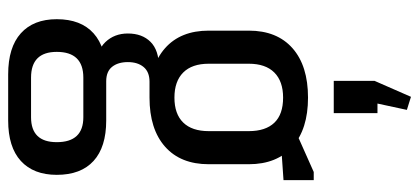

<svg xmlns="http://www.w3.org/2000/svg" viewBox="-298 -542 1026 470"><g transform="rotate(90 215.0 -307.0)"><path d="M219 -160Q141 -160 98 -198Q55 -236 55 -305V-403Q55 -472 98 -510Q141 -548 219 -548Q296 -548 339 -510Q382 -472 382 -403V-305Q382 -236 339 -198Q296 -160 219 -160ZM162 186Q96 186 61.5 155Q27 124 27 67Q27 8 61.5 -23Q96 -54 162 -54H275Q340 -54 374 -23Q408 8 408 67Q408 124 374 155Q340 186 275 186ZM267 130Q328 130 328 67Q328 2 267 2H170Q107 2 107 67Q107 130 170 130ZM143 -30Q104 -30 83 -52Q62 -74 62 -107Q62 -142 82.5 -162.5Q103 -183 144 -183H219V-160H180Q156 -160 144 -145.5Q132 -131 132 -107Q132 -83 143.5 -68.5Q155 -54 179 -54H219V-30ZM219 -221Q259 -221 280 -242.5Q301 -264 301 -305V-403Q301 -444 280.5 -465.5Q260 -487 219 -487Q179 -487 157.5 -465.5Q136 -444 136 -403V-305Q136 -264 157.5 -242.5Q179 -221 219 -221ZM291 -513 401 -562H421V-488L291 -479ZM178 -611V-711L217 -800L249 -790L221 -660L183 -718H257V-611Z"/></g></svg>

Font: Pathway Extreme Condensed
Style: Regular
Weight: 400
Width: 3
Version: Version 1.001;gftools[0.9.26]